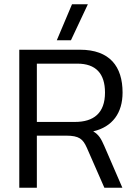

<svg xmlns="http://www.w3.org/2000/svg" viewBox="-20 -876 642 896"><path d="M245 -688H311L390 -856H316ZM552 -444C552 -566 492 -644 353 -644H70V0H152V-243H288C350 -243 367 -227 385 -187L467 0H551L467 -194C452 -228 442 -247 415 -263C505 -284 552 -349 552 -444ZM330 -307H152V-579H341C427 -579 470 -533 470 -444C470 -348 417 -307 330 -307Z"/></svg>

Font: Kanit Light
Style: Regular
Weight: 300
Designer: Katatrad Team
Foundry: CadsonDemak
Version: Version 1.000;PS 001.000;hotconv 1.0.88;makeotf.lib2.5.64775